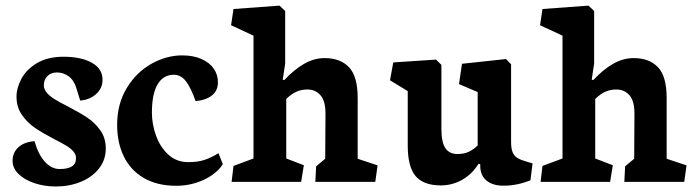

<svg xmlns="http://www.w3.org/2000/svg" viewBox="-20 -656 2523 693"><path d="M361.8 -120.1Q361.8 -157.7 342.3 -185.3Q322.8 -212.9 295.4 -231.2Q268.1 -249.5 224.6 -272Q194.8 -287.1 177.7 -297.6Q160.6 -308.1 149.4 -320.8Q138.2 -333.5 138.2 -348.6Q138.2 -368.2 151.1 -381.3Q164.1 -394.5 186 -394.5Q210 -394.5 230 -378.9Q250 -363.3 259.8 -324.2L269.5 -293Q304.2 -295.9 327.1 -316.7Q350.1 -337.4 350.1 -368.2Q350.1 -408.2 311.3 -429.7Q272.5 -451.2 209.5 -451.2Q151.9 -451.2 113.5 -428.2Q75.2 -405.3 57.4 -371.8Q39.6 -338.4 39.6 -307.1Q39.6 -269 59.3 -241Q79.1 -212.9 106 -194.6Q132.8 -176.3 175.8 -153.8Q203.6 -139.6 219 -130.4Q234.4 -121.1 244.4 -109.9Q254.4 -98.6 254.4 -85.9Q254.4 -64.5 239.3 -55.2Q224.1 -45.9 195.3 -45.9Q166.5 -45.9 142.6 -71.5Q118.7 -97.2 104.5 -146.5Q67.4 -143.6 46.4 -124.5Q25.4 -105.5 25.4 -75.2Q25.4 -49.3 46.6 -28.3Q67.9 -7.3 103.8 4.9Q139.6 17.1 181.2 17.1Q230.5 17.1 271.7 0.2Q313 -16.6 337.4 -47.9Q361.8 -79.1 361.8 -120.1Z M784.2 -63.5 768.6 -103Q742.2 -86.9 718.3 -78.9Q694.3 -70.8 659.2 -70.8Q617.2 -70.8 587.6 -97.9Q558.1 -125 543.2 -166.3Q528.3 -207.5 528.3 -249.5Q528.3 -316.9 548.8 -351.6Q569.3 -386.2 607.4 -386.2Q632.8 -386.2 650.9 -363Q668.9 -339.8 686 -291Q723.1 -294.4 744.9 -311.5Q766.6 -328.6 766.6 -359.4Q766.6 -386.2 751.5 -408.2Q736.3 -430.2 707 -443.1Q677.7 -456.1 637.7 -456.1Q580.6 -456.1 526.1 -425.5Q471.7 -395 437.3 -337.9Q402.8 -280.8 402.8 -205.1Q402.8 -141.1 426.8 -91.6Q450.7 -42 498.8 -13.7Q546.9 14.6 617.2 14.6Q652.8 14.6 686.5 4.2Q720.2 -6.3 745.8 -24.4Q771.5 -42.5 784.2 -63.5Z M1076.7 -59.6 1013.2 -84V-298.8Q1032.7 -317.9 1050.8 -325.4Q1068.8 -333 1089.4 -333Q1118.2 -333 1136.5 -312.5Q1154.8 -292 1154.8 -246.1L1153.8 -83L1121.1 -55.7L1118.2 0.5H1334.5L1342.8 -59.1L1271 -83V-302.2Q1271 -380.4 1239.7 -413.3Q1208.5 -446.3 1151.9 -446.3Q1113.3 -446.3 1077.4 -425.5Q1041.5 -404.8 1006.3 -367.2L1000.5 -368.2L1009.3 -426.8V-616.2L988.8 -635.7L822.8 -623.5L814 -564.9L895 -527.3V-84L822.8 -57.1L815.9 0.5H1066.9Z M1451.7 -130.4Q1451.7 -53.7 1480.2 -20.3Q1508.8 13.2 1571.3 13.2Q1611.8 13.2 1647.7 -6.8Q1683.6 -26.9 1707 -64.5L1713.4 -63.5V-57.6Q1713.4 -22.9 1735.8 -4.4Q1758.3 14.2 1797.4 14.2Q1822.3 14.2 1845.5 9.5Q1868.7 4.9 1894.5 -4.9L1902.3 -66.4L1884.8 -71.3Q1860.8 -78.1 1848.6 -85.2Q1836.4 -92.3 1830.6 -105.7Q1824.7 -119.1 1824.7 -143.6V-423.8L1806.6 -442.9L1647.5 -425.8L1636.7 -352.5L1704.1 -323.7V-130.9Q1687.5 -115.2 1670.9 -107.7Q1654.3 -100.1 1630.9 -100.1Q1602.1 -100.1 1587.6 -121.1Q1573.2 -142.1 1573.2 -191.9V-421.9L1553.7 -440.9L1399.4 -430.7L1387.7 -366.2L1451.7 -327.1Z M2191.9 -59.6 2128.4 -84V-298.8Q2147.9 -317.9 2166 -325.4Q2184.1 -333 2204.6 -333Q2233.4 -333 2251.7 -312.5Q2270 -292 2270 -246.1L2269 -83L2236.3 -55.7L2233.4 0.5H2449.7L2458 -59.1L2386.2 -83V-302.2Q2386.2 -380.4 2355 -413.3Q2323.7 -446.3 2267.1 -446.3Q2228.5 -446.3 2192.6 -425.5Q2156.7 -404.8 2121.6 -367.2L2115.7 -368.2L2124.5 -426.8V-616.2L2104 -635.7L1938 -623.5L1929.2 -564.9L2010.3 -527.3V-84L1938 -57.1L1931.2 0.5H2182.1Z"/></svg>

Font: Neuton
Style: Bold
Weight: 700
Designer: Brian M Zick
Foundry: Brian M Zick
Version: Version 1.560